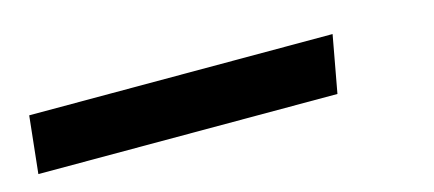

<svg xmlns="http://www.w3.org/2000/svg" viewBox="-26 35 682 302"><g transform="rotate(-15 315.0 185.5)"><path d="M22 139H516L499 232H12Z"/></g></svg>

Font: Andada Pro ExtraBold
Style: Italic
Weight: 800
Italic angle: -6.99998°
Designer: Carolina Giovagnoli
Foundry: Huerta Tipografica
Version: Version 3.005; ttfautohint (v1.8.4)